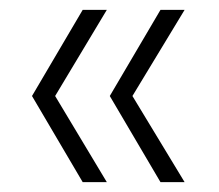

<svg xmlns="http://www.w3.org/2000/svg" viewBox="-20 -490 445 390"><path d="M148 -120 45 -295 148 -470H197L92 -295L197 -120ZM306 -120 203 -295 306 -470H355L249 -295L355 -120Z"/></svg>

Font: Fz Poppins ExtLt
Style: Regular
Weight: 200
Designer: Ninad Kale (Devanagari), Jonny Pinhorn (Latin)
Foundry: Indian Type Foundry
Version: Vit hóa bi Vntype.Com & FontZin.Com